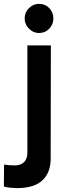

<svg xmlns="http://www.w3.org/2000/svg" viewBox="-46 -739 352 989"><path d="M40 230Q28 230 7.5 228Q-13 226 -26 222L-25 109Q-13 111 4 112Q21 113 31 113Q61 113 78 96Q95 79 95 47V-505H216L215 79Q215 149 173 189.5Q131 230 40 230ZM155 -569Q125 -569 103 -591.5Q81 -614 81 -644Q81 -675 103 -697Q125 -719 155 -719Q187 -719 208 -697Q229 -675 229 -644Q229 -614 208 -591.5Q187 -569 155 -569Z"/></svg>

Font: Inclusive Sans SemiBold
Style: Regular
Weight: 600
Designer: Olivia King
Foundry: Olivia King
Version: Version 2.004